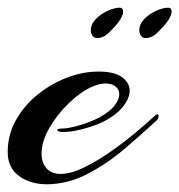

<svg xmlns="http://www.w3.org/2000/svg" viewBox="-26 -469 466 499"><path d="M97 10Q53 10 23.5 -11.5Q-6 -33 -6 -74Q-6 -118 15 -156Q36 -194 71 -222.5Q106 -251 147.5 -267Q189 -283 230 -283Q271 -283 291 -268.5Q311 -254 311 -233Q311 -213 292.5 -190.5Q274 -168 239 -151Q217 -141 188.5 -133.5Q160 -126 139 -126Q123 -126 123 -131Q123 -135 137 -135Q150 -135 177.5 -142.5Q205 -150 231 -163Q260 -179 272 -195Q284 -211 284 -224Q284 -236 274.5 -244Q265 -252 248 -252Q232 -252 212 -243Q183 -230 152.5 -200.5Q122 -171 102 -136Q82 -101 82 -69Q82 -47 94.5 -32Q107 -17 132 -17Q158 -17 192 -33.5Q226 -50 261 -74.5Q296 -99 326 -124Q356 -149 374 -166Q380 -172 383 -172Q386 -172 386 -167Q386 -160 380 -155Q342 -120 297.5 -82Q253 -44 202.5 -17.5Q152 9 97 10ZM352 -370Q345 -370 340.5 -376Q336 -382 336 -390Q336 -406 349 -419.5Q362 -433 380 -441Q398 -449 411 -449Q420 -449 420 -439Q420 -427 406 -409Q399 -400 384 -385Q369 -370 352 -370ZM226 -370Q219 -370 214.5 -376Q210 -382 210 -390Q210 -406 223 -419.5Q236 -433 254 -441Q272 -449 285 -449Q294 -449 294 -439Q294 -427 280 -409Q273 -400 258 -385Q243 -370 226 -370Z"/></svg>

Font: Arizonia
Style: Regular
Weight: 400
Designer: Robert E. Leuschke
Foundry: Robert E. Leuschke
Version: Version 1.010; ttfautohint (v1.8.4.7-5d5b)